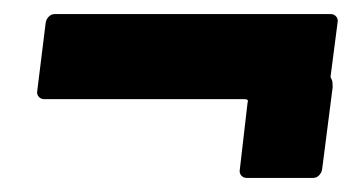

<svg xmlns="http://www.w3.org/2000/svg" viewBox="-20 -381 506 273"><path d="M452 -267Q453 -265 453 -257L438 -140Q437 -135 433.5 -131.5Q430 -128 425 -128H331Q326 -128 323 -131.5Q320 -135 321 -140L332 -235Q334 -240 328 -240H43Q38 -240 35 -243.5Q32 -247 33 -252L45 -349Q46 -354 49.5 -357.5Q53 -361 58 -361H450Q455 -361 458 -357.5Q461 -354 460 -349L450 -272Q450 -271 452 -267Z"/></svg>

Font: Barlow
Style: Bold Italic
Weight: 700
Italic angle: -7°
Designer: Jeremy Tribby
Foundry: Tribby Type
Version: Version 1.422